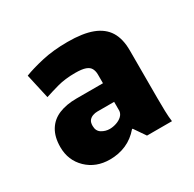

<svg xmlns="http://www.w3.org/2000/svg" viewBox="-86 -696 519 513"><g transform="rotate(-30 173.0 -439.5)"><path d="M119 -275Q76 -275 48 -302Q20 -329 20 -370Q20 -401 32.5 -421.5Q45 -442 68 -451.5Q91 -461 122 -461H204V-488Q204 -498 200 -506Q196 -514 185 -518Q174 -522 153 -522Q122 -522 98.5 -515.5Q75 -509 57 -503L40 -579Q63 -588 98 -596Q133 -604 177 -604Q224 -604 253 -593Q282 -582 296 -559.5Q310 -537 310 -501V-354Q310 -333 310.5 -314Q311 -295 313 -281H236L212 -316H210Q192 -295 169 -285Q146 -275 119 -275ZM159 -346Q169 -346 179.5 -349.5Q190 -353 197 -359.5Q204 -366 205 -375V-403H153Q146 -403 139 -400.5Q132 -398 127.5 -392.5Q123 -387 123 -376Q123 -360 134.5 -353Q146 -346 159 -346Z"/></g></svg>

Font: Murecho Thin
Style: Bold
Weight: 700
Version: Version 1.010